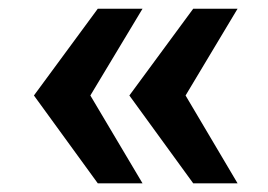

<svg xmlns="http://www.w3.org/2000/svg" viewBox="-20 -546 616 442"><path d="M205.1 -124 58.1 -326.2 205.1 -525.9H308.1L188 -326.2L308.1 -124ZM424.8 -124 277.8 -326.2 424.8 -525.9H526.9L407.2 -326.2L526.9 -124Z"/></svg>

Font: Archivo
Style: Bold
Weight: 700
Designer: Hector Gatti
Foundry: Omnibus-Type
Version: Version 2.001